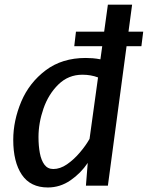

<svg xmlns="http://www.w3.org/2000/svg" viewBox="-20 -820 652 848"><path d="M191.5 8Q114.5 8 76.5 -48.2Q38.5 -104.5 38.5 -202.5Q38.5 -287 74 -371.5Q109.5 -455 181.8 -509.5Q254 -564 358.5 -564Q373 -564 389.2 -562.8Q405.5 -561.5 423.5 -558L431.5 -616H308L315.5 -680H440L456.5 -799.5H563.5L547.5 -680H612.5L604.5 -616H539L456.5 0H359.5L367.5 -100.5Q337 -55 291.2 -23.5Q245.5 8 191.5 8ZM215.5 -73.5Q245.5 -73.5 275.8 -94.2Q306 -115 332.2 -145.8Q358.5 -176.5 375.5 -206.5L413 -478Q381.5 -490 344 -490Q282 -490 238 -447Q194 -404 172 -340.5Q150 -277 150 -214.5Q150 -176 156 -144Q162 -112 176.2 -92.8Q190.5 -73.5 215.5 -73.5Z"/></svg>

Font: Merriweather Sans Italic
Style: Regular
Weight: 400
Italic angle: -7.5°
Designer: Eben Sorkin
Foundry: Eben Sorkin
Version: Version 1.008; ttfautohint (v1.7.19-72a1) -l 8 -r 50 -G 200 